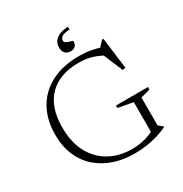

<svg xmlns="http://www.w3.org/2000/svg" viewBox="-200 -1028 1131 1189"><g transform="rotate(-30 365.0 -434.0)"><path d="M629.5 -70.5 658.5 -46.5V-41Q626.5 -25.5 588.2 -14Q550 -2.5 507.5 3.8Q465 10 421 10Q341.5 10 274.2 -12.8Q207 -35.5 157 -79.5Q107 -123.5 79.2 -188Q51.5 -252.5 51.5 -336Q51.5 -444 96.2 -522.5Q141 -601 224 -643.5Q307 -686 422 -686Q465 -686 504.2 -679Q543.5 -672 586.5 -657.5L556.5 -658.5L596.5 -702H607.5L635.5 -479L614 -476L546 -638.5L589 -594Q538 -624.5 494.5 -637.8Q451 -651 399.5 -651Q331 -651 277.8 -632Q224.5 -613 187.5 -575.5Q150.5 -538 131.2 -483Q112 -428 112 -355.5Q111.5 -247 152 -172.8Q192.5 -98.5 262.2 -60.5Q332 -22.5 420 -22Q452 -22 485.2 -27.8Q518.5 -33.5 547.2 -44.5Q576 -55.5 593 -70L574 -31.5V-269L468 -288V-306H697V-288L629.5 -270ZM439.5 -782.5Q439.5 -762 428.2 -749.2Q417 -736.5 393 -736.5Q372 -736.5 357 -750.2Q342 -764 342 -793.5Q342 -813.5 351.8 -831.5Q361.5 -849.5 385.8 -862Q410 -874.5 453 -877.5L455.5 -857.5Q415 -855.5 399.2 -845Q383.5 -834.5 383.5 -818.5Q383.5 -808.5 392 -803Q400.5 -797.5 411.5 -794.2Q422.5 -791 431 -788.5Q439.5 -786 439.5 -782.5Z"/></g></svg>

Font: Newsreader 16pt Light
Style: Regular
Weight: 300
Designer: Hugues Gentile
Foundry: Production Type
Version: Version 1.003